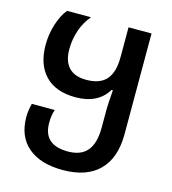

<svg xmlns="http://www.w3.org/2000/svg" viewBox="-115 -635 866 968"><g transform="rotate(15 318.5 -150.5)"><path d="M55 28Q55 -5 65 -42H185Q174 -15 174 28Q174 143 302 143Q370 143 403 103.5Q436 64 436 -18V-112Q436 -140 442 -214H435Q385 -131 268 -131Q165 -131 110 -188Q55 -245 55 -348Q55 -403 71.5 -455.5Q88 -508 115 -541H240Q209 -505 192.5 -457Q176 -409 176 -357Q176 -295 206.5 -262.5Q237 -230 298 -230Q369 -230 402.5 -268Q436 -306 436 -386V-541H556V-15Q556 109 490.5 174.5Q425 240 301 240Q184 240 119.5 185Q55 130 55 28Z"/></g></svg>

Font: Noto Sans Georgian Medium
Style: Regular
Weight: 500
Designer: Monotype Design team
Foundry: Monotype Imaging Inc.
Version: Version 1.000